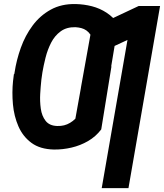

<svg xmlns="http://www.w3.org/2000/svg" viewBox="-20 -741 824 964"><path d="M539.6 -407.7 488.3 -91.3Q460.9 -55.2 422.1 -32.7Q383.3 -10.3 339.1 0Q294.9 10.3 251 9.8Q181.2 8.3 137.9 -23.7Q94.7 -55.7 72.5 -106.7Q50.3 -157.7 44.9 -217.5Q39.6 -277.3 45.4 -333.5L49.8 -368.7L190.4 -369.6L187 -333Q184.1 -307.1 181.9 -269.8Q179.7 -232.4 184.8 -195.6Q189.9 -158.7 209.2 -134Q228.5 -109.4 267.6 -108.4Q286.1 -107.9 301.8 -111.8Q317.4 -115.7 331.8 -124.3Q346.2 -132.8 358.4 -145L405.8 -408.2ZM573.7 -620.1 520.5 -300.8H386.2L434.1 -566.9Q425.3 -580.1 413.8 -588.1Q402.3 -596.2 388.4 -599.9Q374.5 -603.5 358.9 -604.5Q314.5 -605.5 284.7 -583.7Q254.9 -562 236.8 -526.9Q218.8 -491.7 208.7 -451.7Q198.7 -411.6 192.9 -377.4L187.5 -339.4L46.9 -340.3L53.2 -377.4Q62.5 -439.5 84.5 -501Q106.4 -562.5 143.8 -612.8Q181.2 -663.1 234.9 -692.6Q288.6 -722.2 359.9 -720.7Q402.3 -719.7 441.9 -709.5Q481.4 -699.2 515.1 -677.2Q548.8 -655.3 573.7 -620.1ZM783.7 -710.9 625 203.6H490.7L620.1 -540.5L478.5 -474.6L506.3 -630.9L676.3 -710.9Z"/></svg>

Font: Roboto Condensed
Style: Bold Italic
Weight: 700
Italic angle: -12°
Designer: Christian Robertson
Foundry: Google
Version: Version 3.0